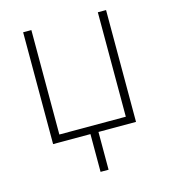

<svg xmlns="http://www.w3.org/2000/svg" viewBox="-107 -615 773 879"><g transform="rotate(-15 280.0 -175.5)"><path d="M261 0H84V-530H123V-35H438V-530H477V0H299V179H261Z"/></g></svg>

Font: Noto Sans Disp ExtLt
Style: Regular
Weight: 200
Designer: Monotype Design Team
Foundry: Monotype Imaging Inc.
Version: Version 2.000;GOOG;noto-source:20170915:90ef993387c0